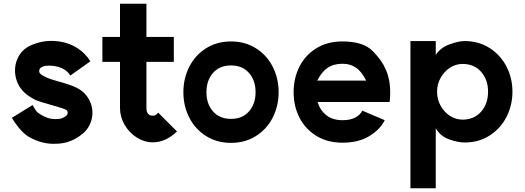

<svg xmlns="http://www.w3.org/2000/svg" viewBox="-20 -744 2798 1024"><path d="M327 -371Q291 -394 242 -394Q205 -394 193 -378Q189 -373 189 -365Q189 -360 192 -354Q196 -348 210 -340Q228 -330 250 -322L287 -311Q354 -293 386.5 -277Q419 -261 435 -241Q452 -223 462.5 -197Q473 -171 473 -142Q473 -107 456 -74Q443 -50 424 -33.5Q405 -17 378 -2Q338 19 294 22Q285 23 266 23Q196 23 129 -17Q102 -35 76.5 -67.5Q51 -100 44 -116L154 -184Q163 -167 171 -155.5Q179 -144 195 -134Q219 -120 236 -114.5Q253 -109 274 -109Q292 -109 300.5 -110.5Q309 -112 320 -118Q332 -123 337 -131Q341 -136 341 -143Q341 -152 333 -158Q323 -163 308.5 -168Q294 -173 264 -181L244 -187L206 -198Q183 -205 171.5 -210Q160 -215 146 -224Q114 -243 97 -265Q80 -284 70 -311.5Q60 -339 60 -368Q60 -401 73 -431Q96 -482 148.5 -504Q201 -526 251 -526Q334 -526 395 -486Q436 -459 462 -417L355 -341Q345 -358 327 -371Z M795 15Q750 15 709.5 -10.5Q669 -36 644.5 -78.5Q620 -121 620 -168V-414H526V-547H620V-724H761V-547H907V-414H761V-168Q761 -127 795 -127Q804 -127 808.5 -129.5Q813 -132 824 -143L924 -43Q864 15 795 15Z M1343 -252Q1343 -315 1308 -355Q1273 -395 1212 -395Q1151 -395 1116 -355Q1081 -315 1081 -252Q1081 -190 1116 -150Q1151 -110 1212 -110Q1273 -110 1308 -150Q1343 -190 1343 -252ZM1212 -523Q1287 -523 1345 -486.5Q1403 -450 1434.5 -388Q1466 -326 1466 -252Q1466 -179 1434.5 -117Q1403 -55 1345 -18.5Q1287 18 1212 18Q1137 18 1079 -18.5Q1021 -55 989.5 -117Q958 -179 958 -252Q958 -326 989.5 -388Q1021 -450 1079 -486.5Q1137 -523 1212 -523Z M1807 -404Q1758 -404 1726 -381.5Q1694 -359 1672 -314H1933Q1910 -361 1879.5 -382.5Q1849 -404 1807 -404ZM1806 -523Q1918 -523 1968 -471.5Q2018 -420 2035 -378Q2061 -326 2061 -249Q2061 -221 2058 -200H1674Q1687 -156 1720.5 -129.5Q1754 -103 1807 -103Q1850 -103 1876.5 -118Q1903 -133 1912 -154L2032 -103Q2007 -53 1949.5 -18Q1892 17 1806 17Q1726 17 1667 -19.5Q1608 -56 1577 -117Q1546 -178 1546 -252Q1546 -327 1577 -388.5Q1608 -450 1667 -486.5Q1726 -523 1806 -523Z M2583 -255Q2583 -319 2546 -361Q2509 -403 2447 -403Q2411 -403 2380 -383Q2349 -363 2330 -329Q2311 -295 2311 -255Q2311 -214 2330 -180Q2349 -146 2380 -126Q2411 -106 2447 -106Q2509 -106 2546 -148.5Q2583 -191 2583 -255ZM2169 -525H2304V-451Q2329 -490 2377.5 -507.5Q2426 -525 2458 -525Q2533 -525 2591 -488Q2649 -451 2681 -389.5Q2713 -328 2713 -255Q2713 -182 2681 -120Q2649 -58 2591 -21Q2533 16 2458 16Q2423 16 2376 -0.5Q2329 -17 2304 -60V260H2169Z"/></svg>

Font: SUIT ExtraBold
Style: Regular
Weight: 800
Designer: Sunn Youn; Korean Glyphs from Source Han Sans (Sandoll Communications; Soo-young Jang, Joo-yeon Kang)
Foundry: Sunn
Version: Version 1.008